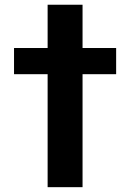

<svg xmlns="http://www.w3.org/2000/svg" viewBox="-20 -775 539 795"><path d="M177.2 0H321.8V-467.8H460.9V-576.2H321.8V-755.4H177.2V-576.2H38.1V-467.8H177.2Z"/></svg>

Font: Krona One
Style: Regular
Weight: 400
Designer: Yvonne Schüttler
Foundry: Yvonne Schüttler
Version: Version 1.002